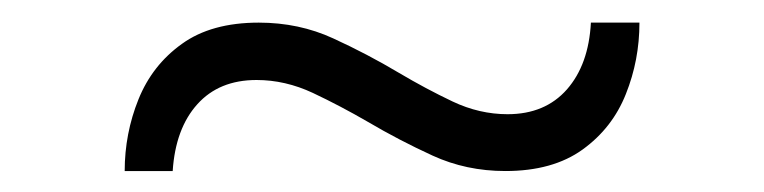

<svg xmlns="http://www.w3.org/2000/svg" viewBox="-20 -430 692 174"><path d="M93 -275Q93 -309 105.5 -340Q118 -371 144.8 -390.2Q171.5 -409.5 214.5 -409.5Q251 -409.5 282 -395.2Q313 -381 341.5 -364Q366 -349.5 390.2 -338Q414.5 -326.5 440 -326.5Q474 -326.5 493.8 -349Q513.5 -371.5 515.5 -409.5H559.5Q559.5 -375.5 547.2 -344.8Q535 -314 508 -294.5Q481 -275 438 -275Q402.5 -275 372 -289Q341.5 -303 313.5 -319.5Q288.5 -334 263.5 -345.8Q238.5 -357.5 212.5 -357.5Q178.5 -357.5 158.8 -335.5Q139 -313.5 136.5 -275Z"/></svg>

Font: Overpass ExtraLight
Style: Regular
Weight: 250
Designer: Delve Withrington, Dave Bailey, Thomas Jockin
Foundry: Delve Fonts LLC
Version: Version 4.000